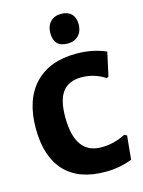

<svg xmlns="http://www.w3.org/2000/svg" viewBox="-132 -961 779 1047"><g transform="rotate(-15 258.0 -437.5)"><path d="M319 -885Q356 -885 376.5 -864Q397 -843 397 -806Q397 -766 374 -742.5Q351 -719 313 -719Q235 -719 235 -799Q235 -838 257.5 -861.5Q280 -885 319 -885ZM342 -654Q434 -654 509 -621L480 -488L469 -482Q408 -522 336 -522Q264 -522 229.5 -477Q195 -432 195 -335Q195 -125 344 -125Q416 -125 481 -159L495 -151L482 -18Q412 10 331 10Q180 10 102 -74Q24 -158 24 -317Q24 -478 107 -566Q190 -654 342 -654Z"/></g></svg>

Font: Alegreya Sans SC ExtraBold
Style: Regular
Weight: 800
Designer: Juan Pablo del Peral
Foundry: Huerta Tipografica
Version: Version 2.007